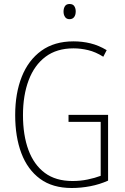

<svg xmlns="http://www.w3.org/2000/svg" viewBox="-20 -931 624 961"><path d="M323 -356H521V-27Q479 -8 432 1Q385 10 339 10Q243 10 180.5 -36Q118 -82 87 -164Q56 -246 56 -355Q56 -464 89 -547Q122 -630 187 -677Q252 -724 348 -724Q392 -724 433 -714Q474 -704 514 -680L497 -647Q459 -671 421.5 -680Q384 -689 348 -689Q264 -689 208 -647Q152 -605 123.5 -529.5Q95 -454 95 -355Q95 -254 122.5 -180Q150 -106 204.5 -65.5Q259 -25 343 -25Q382 -25 418.5 -32.5Q455 -40 484 -51V-321H323ZM328 -911Q345 -911 352 -900Q359 -889 359 -874Q359 -856 351 -845.5Q343 -835 328 -835Q313 -835 305.5 -846Q298 -857 298 -873Q298 -889 305 -900Q312 -911 328 -911Z"/></svg>

Font: Noto Sans Gujarati UI Condensed ExtraLight
Style: Regular
Weight: 200
Width: 3
Designer: Jelle Bosma - Monotype Design Team, Universal Thirst
Foundry: Monotype Imaging Inc.
Version: Version 2.106; ttfautohint (v1.8.4.7-5d5b)